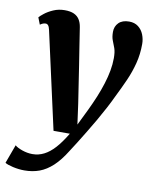

<svg xmlns="http://www.w3.org/2000/svg" viewBox="-122 -631 757 950"><g transform="rotate(10 257.0 -156.0)"><path d="M66 -454Q62.5 -470 57.2 -476.2Q52 -482.5 44.5 -482.5Q37.5 -482.5 31 -480Q24.5 -477.5 16.5 -472L3 -506.5Q8.5 -513.5 25.8 -527.2Q43 -541 69.2 -552.5Q95.5 -564 126 -564Q154.5 -564 172.5 -555.8Q190.5 -547.5 200.2 -532Q210 -516.5 213.5 -494.5Q220.5 -448 228 -401.2Q235.5 -354.5 242.8 -307.2Q250 -260 257.2 -213Q264.5 -166 271.5 -119.5L285.5 -17.5L325.5 -99.5Q343 -136 357.8 -171.8Q372.5 -207.5 383.2 -241.8Q394 -276 400 -308.8Q406 -341.5 406 -372.5Q406 -403 399.5 -421.5Q393 -440 386 -456.8Q379 -473.5 379 -500Q379 -527.5 397.2 -545.8Q415.5 -564 449.5 -564Q477 -564 495.5 -549.8Q514 -535.5 523 -512.8Q532 -490 532 -465.5Q532 -414 520.2 -368.2Q508.5 -322.5 489 -278.5Q469.5 -234.5 446 -187.5Q432.5 -158.5 415 -125.5Q397.5 -92.5 377.8 -58.2Q358 -24 338.2 8.5Q318.5 41 301 69Q283.5 97 270 117.5Q239.5 167 207.8 196.5Q176 226 141.5 238.8Q107 251.5 66 251.5Q38 251.5 8.2 244.8Q-21.5 238 -32 230.5L2.5 136.5Q13 146.5 39.2 155.8Q65.5 165 91.5 165Q122 165 149.2 151.2Q176.5 137.5 202.8 108.5Q229 79.5 256.5 33.5H174.5Z"/></g></svg>

Font: Merriweather 28pt ExtraBold
Style: Italic
Weight: 800
Italic angle: -7.8°
Version: Version 2.101